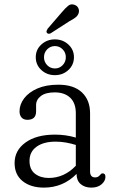

<svg xmlns="http://www.w3.org/2000/svg" viewBox="-20 -844 520 875"><path d="M46.5 -101Q46.5 -158.5 96.2 -194.5Q146 -230.5 230.5 -230.5Q280 -230.5 325.5 -217V-328Q325.5 -374.5 299.8 -398.8Q274 -423 229.5 -423Q187.5 -423 166 -406.2Q144.5 -389.5 144.5 -365V-336.5Q144.5 -298 105 -298Q87 -298 78 -308.8Q69 -319.5 69 -336.5Q69 -368 90 -395.8Q111 -423.5 150.5 -440.8Q190 -458 246 -458Q316 -458 353.2 -423Q390.5 -388 390.5 -327.5V-63Q390.5 -35.5 413.5 -35.5Q427 -35.5 435 -45.5Q437.5 -48.5 440.5 -51.2Q443.5 -54 447.5 -54Q460.5 -54 460.5 -38Q460.5 -19.5 443 -4.2Q425.5 11 396.5 11Q366.5 11 347.8 -5Q329 -21 329 -50.5V-51.5Q267.5 11 180 11Q120 11 83.2 -18.5Q46.5 -48 46.5 -101ZM114.5 -111Q114.5 -71.5 139.5 -52.2Q164.5 -33 202 -33Q272.5 -33 325.5 -88.5V-183.5Q304.5 -190 281.8 -194.2Q259 -198.5 233.5 -198.5Q179 -198.5 146.8 -175.5Q114.5 -152.5 114.5 -111ZM262.5 -789Q278.5 -808 291.2 -818Q304 -828 319.5 -822Q331.5 -818 336.8 -807.2Q342 -796.5 338.5 -784.5Q335 -773 324.2 -764.5Q313.5 -756 297.5 -748L210.5 -692Q200 -687 193.5 -694.5Q190.5 -698.5 192.5 -703.8Q194.5 -709 197 -713ZM230 -501.5Q194 -501.5 168.5 -524.8Q143 -548 143 -583.5Q143 -618 168.5 -641.2Q194 -664.5 230 -664.5Q266.5 -664.5 291.8 -641Q317 -617.5 317 -583.5Q317 -548.5 291.8 -525Q266.5 -501.5 230 -501.5ZM230.5 -634Q209.5 -634 195 -619.2Q180.5 -604.5 180.5 -583Q180.5 -562 195 -547Q209.5 -532 230.5 -532Q251 -532 265.5 -547Q280 -562 280 -583Q280 -604.5 265.5 -619.2Q251 -634 230.5 -634Z"/></svg>

Font: Fraunces 72pt SuperSoft Light
Style: Regular
Weight: 300
Version: Version 1.000;[0bf87f6ff]